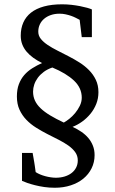

<svg xmlns="http://www.w3.org/2000/svg" viewBox="-20 -757 540 899"><path d="M362.8 -299.8Q362.8 -345.2 326.7 -379.4Q290.5 -413.6 225.1 -440.9Q202.1 -433.1 185.3 -420.7Q168.5 -408.2 157.2 -393.1Q146 -377.9 140.4 -361.3Q134.8 -344.7 134.8 -328.1Q134.8 -305.2 143.6 -286.1Q152.3 -267.1 170.2 -250Q188 -232.9 215.1 -216.6Q242.2 -200.2 278.8 -183.1Q289.6 -189 304.2 -200.4Q318.8 -211.9 331.8 -227.5Q344.7 -243.2 353.8 -261.7Q362.8 -280.3 362.8 -299.8ZM440.9 -325.2Q440.9 -295.9 430.7 -270.3Q420.4 -244.6 403.3 -223.9Q386.2 -203.1 364.5 -187.5Q342.8 -171.9 319.8 -163.1Q341.8 -152.8 360.6 -140.1Q379.4 -127.4 393.3 -111.1Q407.2 -94.7 415 -74.7Q422.9 -54.7 422.9 -30.8Q422.9 2.9 408.9 31Q395 59.1 370.4 79.3Q345.7 99.6 311.5 110.8Q277.3 122.1 236.8 122.1Q210.9 122.1 187.3 118.7Q163.6 115.2 143.6 110.1Q123.5 105 107.9 99.6Q92.3 94.2 83 89.8V-41H132.8Q134.3 -31.7 135.3 -26.4Q136.2 -21 137 -16.8Q137.7 -12.7 138.4 -8.3Q139.2 -3.9 140.4 2.9Q141.6 9.8 143.1 20.5Q144.5 31.2 147 48.8Q155.8 54.7 167.5 59.6Q179.2 64.5 191.9 67.9Q204.6 71.3 217.3 73.2Q230 75.2 241.2 75.2Q263.2 75.2 282 69.6Q300.8 64 314.7 53.5Q328.6 43 336.4 27.8Q344.2 12.7 344.2 -5.9Q344.2 -27.8 332 -44.7Q319.8 -61.5 299.8 -75.7Q279.8 -89.8 254.2 -102.8Q228.5 -115.7 201.7 -129.4Q174.8 -143.1 149.2 -159.2Q123.5 -175.3 103.5 -196Q83.5 -216.8 71.3 -243.4Q59.1 -270 59.1 -305.2Q59.1 -338.4 68.4 -362.8Q77.6 -387.2 93.5 -405.5Q109.4 -423.8 130.9 -437.3Q152.3 -450.7 176.8 -461.9Q154.3 -473.1 136 -486.3Q117.7 -499.5 104.5 -515.1Q91.3 -530.8 84.2 -549.3Q77.1 -567.9 77.1 -589.8Q77.1 -624 89.1 -651.4Q101.1 -678.7 125.2 -697.8Q149.4 -716.8 185.8 -726.8Q222.2 -736.8 271 -736.8Q293 -736.8 314.5 -734.4Q335.9 -731.9 354.7 -728.3Q373.5 -724.6 388.2 -720.5Q402.8 -716.3 410.2 -712.9V-583H362.8L353 -664.1Q344.7 -668.5 334.7 -673.6Q324.7 -678.7 312.7 -682.9Q300.8 -687 287.4 -689.9Q273.9 -692.9 258.8 -692.9Q236.3 -692.9 218 -686.5Q199.7 -680.2 186.5 -668.9Q173.3 -657.7 166.3 -642.3Q159.2 -627 159.2 -608.9Q159.2 -589.8 171.4 -574.7Q183.6 -559.6 203.4 -546.4Q223.1 -533.2 248.3 -520.5Q273.4 -507.8 300 -494.1Q326.7 -480.5 351.8 -464.6Q377 -448.7 396.7 -428.7Q416.5 -408.7 428.7 -383.3Q440.9 -357.9 440.9 -325.2Z"/></svg>

Font: Charis SIL Afr
Style: Regular
Weight: 400
Foundry: SIL International
Version: Version 5.000